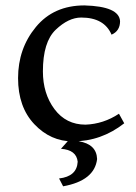

<svg xmlns="http://www.w3.org/2000/svg" viewBox="-20 -502 492 695"><path d="M243.7 9.8Q163.1 9.8 104.2 -52.5Q45.4 -114.7 45.4 -219.2Q45.4 -326.2 109.9 -404.3Q174.3 -482.4 285.6 -482.4Q411.6 -479 414.6 -425.3Q414.6 -390.1 383.8 -376.5Q357.4 -438.5 273.9 -438.5Q228 -438.5 181.6 -394.3Q135.3 -350.1 135.3 -243.7Q135.3 -163.1 177.2 -106.9Q219.2 -50.8 289.6 -50.8Q354.5 -53.2 410.6 -90.3L429.7 -55.7Q346.2 9.8 243.7 9.8ZM208.5 172.4 193.8 144Q258.3 136.7 261.2 83.5Q256.8 40.5 200.7 36.6L268.6 -39.6H305.7L265.1 9.3Q329.6 20 331.5 73.7Q322.3 151.9 208.5 172.4Z"/></svg>

Font: Kelvinch
Style: Regular
Weight: 400
Designer: Paul James MIller
Foundry: High-Logic / Made with FontCreator
Version: Version 3.30 September 23, 2016